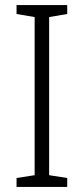

<svg xmlns="http://www.w3.org/2000/svg" viewBox="-20 -734 329 754"><path d="M244 0H45V-35L116 -46V-667L45 -679V-714H244V-679L173 -667V-46L244 -35Z"/></svg>

Font: Noto Sans Hebrew SemiCondensed Light
Style: Regular
Weight: 300
Width: 4
Designer: Monotype Design Team
Foundry: Monotype Imaging Inc.
Version: Version 2.003